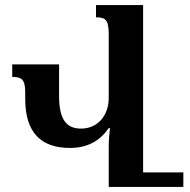

<svg xmlns="http://www.w3.org/2000/svg" viewBox="-20 -734 745 754"><path d="M357 -714V-666C394 -666 407 -657 407 -599V-349C407 -283 366 -229 298 -229C238 -229 212 -269 212 -357V-481H28V-432C64 -432 79 -423 79 -372V-346C79 -213 141 -153 255 -153C322 -153 372 -180 406 -230L412 -231C409 -206 407 -181 407 -156V0H700V-57H542V-714Z"/></svg>

Font: Noto Serif Armenian Condensed
Style: Bold
Weight: 700
Width: 3
Designer: Monotype Design Team
Foundry: Monotype Imaging Inc.
Version: Version 2.008